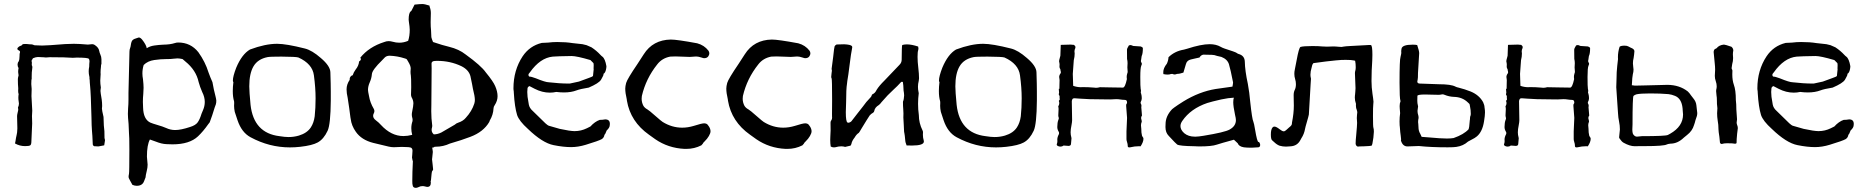

<svg xmlns="http://www.w3.org/2000/svg" viewBox="-20 -723 9228 950"><path d="M467.3 1.5 446.3 0.5Q439 -2.9 439 -9.8Q437 -59.1 435.1 -75.2Q433.1 -99.6 432.6 -141.6Q429.7 -260.3 425.8 -297.4Q424.3 -306.6 424.3 -314.5Q424.3 -325.7 422.4 -337.4Q422.9 -338.9 422.9 -340.8Q422.9 -342.8 421.9 -344.7Q418.9 -357.4 418.9 -370.1Q418.9 -381.3 421.4 -393.1Q421.4 -406.2 422.9 -419.4Q422.9 -428.2 419.4 -432.1Q413.6 -438 359.4 -438Q346.7 -438 340.3 -437Q305.7 -439.9 226.1 -439.9Q213.9 -438.5 206.5 -438.5Q200.2 -438.5 197.3 -439.5Q182.6 -440.9 167.5 -440.9Q157.2 -440.9 142.6 -434.6L141.1 -430.7Q136.2 -426.3 136.2 -420.9Q136.2 -418.9 137 -417.5Q137.7 -416 137.7 -413.6L137.2 -400.9Q140.1 -396 140.1 -390.6Q140.1 -385.7 139.2 -381.3Q136.7 -369.1 136.7 -338.9L137.2 -336.9Q134.8 -329.1 134.8 -307.1Q136.2 -292 136.7 -282.7Q136.7 -266.1 135.7 -247.6Q137.2 -211.9 139.6 -175.3Q138.2 -162.1 138.2 -148.4Q138.2 -140.6 138.7 -133.3L139.2 -111.8L135.3 -23.9Q135.3 -7.8 129.6 -3.9Q124 0 104 0Q77.6 0 54.2 -13.2L56.6 -24.4Q59.1 -42.5 62.3 -55.2Q65.4 -67.9 65.4 -80.1Q65.4 -85.4 65.9 -87.9L64.5 -147.5Q64.5 -154.3 66.4 -161.6Q67.4 -165.5 67.9 -168.5Q68.4 -171.4 69.3 -174.3Q70.3 -177.2 70.3 -180.2Q70.3 -184.1 69.6 -186.3Q68.8 -188.5 68.8 -190.4Q73.7 -200.7 73.7 -210.9Q73.7 -216.3 72.3 -221.7Q70.8 -229.5 70.8 -241.2Q70.8 -249.5 71.5 -251.7Q72.3 -253.9 72.3 -256.8Q69.8 -264.2 69.8 -273.4Q70.3 -278.3 70.3 -286.1Q68.4 -304.2 68.4 -330.1Q68.4 -336.9 70.3 -343.8Q71.8 -347.2 71.8 -351.1Q71.8 -354.5 70.8 -358.4Q69.8 -362.3 69.8 -366.7Q69.8 -376.5 71.8 -386.2Q66.9 -393.6 66.9 -403.8Q66.9 -412.6 72.3 -418.9Q76.7 -428.2 76.7 -445.3Q76.7 -453.1 77.1 -457Q79.1 -461.9 79.1 -465.8Q79.1 -470.7 74.7 -472.7Q73.2 -472.7 72.3 -474.1Q65.9 -476.6 65.9 -481.9Q65.9 -485.4 69.3 -488.3Q75.2 -494.6 81.5 -496.1Q87.9 -497.6 90.8 -502.4Q90.8 -505.4 104 -505.4Q115.2 -505.4 125 -503.9Q140.6 -503.9 144 -501.7Q147.5 -499.5 151.4 -499L188.5 -497.6Q212.4 -497.6 302.2 -504.9Q323.7 -506.3 345.2 -506.3Q370.1 -506.3 415 -502.4Q419.9 -502.4 435.5 -504.4Q444.8 -504.4 452.6 -497.6Q468.3 -486.8 471.2 -470.2Q472.7 -461.9 476.1 -454.6Q481.9 -441.9 481.9 -429.7V-406.2Q480 -403.3 480 -399.7Q480 -396 479.5 -392.1Q477.5 -376.5 477.5 -362.3L478 -356.9Q476.1 -333.5 476.1 -324.2Q476.1 -307.6 479 -290Q479 -285.2 478 -282Q477.1 -278.8 477.1 -273.4Q477.1 -266.6 483.4 -229.5Q485.4 -214.4 485.4 -198.2Q485.4 -191.4 484.4 -185.5Q484.4 -177.7 492.2 -144.5Q493.2 -94.7 496.6 -73.7L497.1 -40Q499.5 -32.2 499.5 -28.3Q499.5 -26.4 495.6 -3.9Z M656.7 196.3Q646.5 196.3 636.2 191.9Q633.8 190.9 633.8 189.9L634.8 190.9Q628.4 179.2 624 171.4Q619.6 163.6 617.9 159.4Q616.2 155.3 616.2 151.9Q616.2 146 618.2 137.2Q620.1 128.4 620.1 18.6Q620.1 -19.5 619.6 -37.6L618.2 -64Q617.7 -86.9 616.2 -109.9Q612.8 -144 612.8 -159.7Q612.8 -172.9 613.8 -186.5Q615.7 -208 615.7 -229.5V-263.7L620.6 -467.3Q620.6 -478 624 -485.8Q626 -490.2 627.4 -501Q629.9 -519 636.5 -524.9Q643.1 -530.8 657.7 -534.7Q662.1 -535.6 667 -537.6Q673.8 -537.6 682.6 -527.8Q703.6 -501.5 706.1 -484.4Q721.2 -494.6 743.2 -497.8Q765.1 -501 787.6 -502Q821.8 -502.4 844.7 -509.8Q853 -512.7 861.8 -512.7Q923.3 -512.7 961.4 -464.8Q995.6 -417 1011.7 -364.7Q1020 -341.3 1031.2 -316.4Q1037.1 -281.2 1046.9 -244.1Q1049.3 -234.9 1050.3 -225.1Q1050.3 -213.9 1047.9 -206.5Q1045.4 -199.2 1042.5 -191.9Q1030.3 -150.9 1017.6 -117.7Q1013.7 -113.3 1010.3 -108.4Q985.4 -72.8 959.5 -48.3Q917.5 -8.8 833.5 -8.8Q826.7 -8.8 803.2 -9.8Q779.8 -10.7 750.5 -22.5L721.7 -32.7Q707 -6.3 707 52.2Q710.4 86.4 710.4 91.8Q710.4 106 706.1 122.8Q701.7 139.6 701.7 142.6Q701.2 149.4 700.2 154.8Q696.3 166 692.9 173.3Q684.6 196.3 656.7 196.3ZM846.7 -79.6Q875 -79.6 920.4 -94.7Q947.8 -103 958.3 -117.9Q968.8 -132.8 977.1 -160.2Q977.1 -162.1 984.4 -177.7Q993.2 -197.8 993.2 -218.8Q993.2 -242.7 980.5 -267.6Q969.2 -293.5 962.9 -316.9Q950.2 -376 897 -418.9L883.3 -430.7Q868.2 -434.1 857.9 -434.1Q848.1 -433.6 839.4 -432.6Q825.2 -430.7 808.6 -430.7H803.2Q775.4 -430.7 743.2 -426Q710.9 -421.4 690.9 -401.4Q684.6 -380.9 684.6 -359.9Q684.6 -345.7 687.5 -331.1Q690.4 -304.2 690.4 -288.6Q690.4 -275.9 689 -258.8Q687 -238.8 687 -218.8Q687 -204.6 688 -190.4Q689.5 -133.3 723.1 -116.7Q735.8 -111.3 757.8 -105Q785.2 -97.2 801.8 -89.8Q823.7 -79.6 846.7 -79.6Z M1407.7 -44.9Q1434.1 -44.9 1459 -52.2Q1499.5 -64.5 1518.1 -92.8Q1532.7 -115.2 1537.1 -147.5Q1541.5 -189.5 1541.5 -236.3Q1541.5 -288.6 1533.2 -350.1Q1525.9 -407.2 1456.5 -438.5Q1446.3 -442.4 1372.1 -442.9Q1314.9 -442.9 1303.7 -440.4Q1255.4 -430.7 1234.4 -395Q1213.4 -359.4 1213.4 -295.9Q1213.4 -270 1219.7 -204.1Q1235.4 -64.5 1362.8 -49.3Q1389.6 -44.9 1407.7 -44.9ZM1414.6 6.3Q1312.5 6.3 1219.7 -43.9Q1175.8 -67.4 1155.3 -127.9Q1147.9 -148.4 1141.6 -169.4Q1138.2 -185.5 1138.2 -199.2L1138.7 -213.9Q1138.7 -219.2 1138.2 -221.7Q1131.8 -242.7 1131.8 -272.5Q1131.8 -293 1134.8 -316.9Q1132.3 -318.8 1132.3 -324.7Q1132.3 -345.2 1148.9 -388.2Q1176.8 -454.6 1216.8 -478Q1292 -506.3 1351.1 -506.3Q1396.5 -506.3 1488.8 -482.9Q1523.9 -474.1 1567.4 -436Q1614.7 -396 1614.7 -364.3L1616.2 -310.5Q1616.2 -287.1 1616.7 -270V-225.6Q1615.7 -107.9 1601.1 -76.2Q1581.5 -34.2 1551.8 -18.1Q1525.4 -3.4 1465.3 3.4Q1439.5 6.3 1414.6 6.3Z M2037.6 206.5Q2022.5 206.5 2021.5 191.9Q2020 189.5 2020 171.9Q2020 129.9 2022.9 74.7Q2021.5 74.2 2018.6 56.2Q2018.6 51.8 2019.8 42.7Q2021 33.7 2021 22.9Q2021 13.2 2015.1 8.5Q2009.3 3.9 1967.8 3.9L1929.2 5.4Q1916 5.4 1903.3 2.4L1826.2 -16.1Q1768.6 -30.8 1740.7 -70.8Q1719.2 -101.1 1715.3 -134.3L1713.9 -142.1Q1708.5 -186.5 1700.2 -239.3Q1694.8 -262.2 1694.8 -280.8Q1694.8 -305.7 1710.4 -328.1L1710 -332Q1710 -334 1711.2 -337.9Q1712.4 -341.8 1716.3 -345.9Q1720.2 -350.1 1725.1 -350.6Q1729.5 -365.2 1739.7 -378.9Q1754.9 -397.5 1756.8 -418.9L1755.9 -418.5Q1765.6 -423.8 1765.6 -430.7Q1765.6 -433.6 1762.7 -437.5Q1805.7 -491.2 1881.3 -515.1Q1891.6 -519.5 1902.8 -519.5Q1912.6 -519.5 1922.4 -516.6Q1939.5 -511.7 1955.6 -511.7Q1978 -511.7 1999.5 -521Q2007.3 -544.4 2007.3 -575.7Q2007.3 -588.4 2002.9 -616.7Q2002 -621.6 2002 -625.5Q2002 -659.7 2012.7 -667Q2015.1 -668.5 2016.6 -671.4L2031.2 -700.2Q2058.6 -703.1 2069.3 -703.1Q2081.1 -703.1 2105 -695.3L2106 -689Q2111.8 -674.8 2111.8 -658.2L2110.8 -613.3Q2110.8 -589.4 2112.8 -572.3L2114.3 -539.1Q2115.7 -531.7 2122.6 -515.1Q2171.4 -498.5 2203.1 -491.2Q2251 -479.5 2283.7 -453.6Q2360.8 -397.9 2383.8 -364.7Q2420.4 -320.3 2430.2 -296.9Q2441.9 -270 2441.9 -247.1Q2441.9 -224.1 2427.7 -202.6Q2421.9 -194.8 2421.9 -186.5Q2420.4 -154.8 2403.3 -126.5L2400.9 -119.6Q2372.1 -70.3 2307.1 -45.9Q2265.1 -29.8 2206.1 -12.7Q2172.9 2.9 2136.7 2.9H2131.3Q2125 7.3 2121.6 7.3L2119.6 6.8Q2118.7 6.8 2118.7 8.3Q2118.7 10.7 2120.6 20.5L2121.6 28.8Q2119.1 57.1 2118.4 59.8Q2117.7 62.5 2117.7 64.9Q2117.7 70.3 2118.7 74.2Q2119.6 78.1 2120.8 92.8Q2122.1 107.4 2122.6 110.6Q2123 113.8 2123 115.7Q2123 117.7 2121.8 119.1Q2120.6 120.6 2118.2 124Q2115.7 127.4 2112.3 169.9Q2110.8 171.9 2110.8 174.8Q2110.8 177.7 2111.8 180.2Q2111.8 201.7 2094.7 201.7Q2090.3 201.7 2083.7 199.7Q2077.1 197.8 2070.3 197.8Q2059.6 197.8 2050.3 203.1Q2043 206.5 2037.6 206.5ZM1976.1 -49.8Q1996.6 -49.8 2019.5 -55.7Q2015.1 -72.3 2015.1 -88.4Q2015.1 -106.4 2021 -123.5L2021.5 -129.9Q2021.5 -135.3 2019.5 -141.8Q2017.6 -148.4 2017.6 -155.8Q2017.6 -163.6 2019.5 -171.4Q2020 -172.4 2020 -174.3Q2024.9 -196.8 2025.4 -211.4Q2025.4 -226.6 2016.6 -241.7Q2013.7 -247.6 2013.7 -254.9L2014.6 -291.5Q2014.6 -339.4 2012.9 -348.9Q2011.2 -358.4 2011.2 -368.2L2012.2 -384.3Q2012.2 -397 2000.5 -416.5Q1997.1 -422.4 1994.1 -427.5Q1991.2 -432.6 1982.4 -434.1Q1946.8 -445.8 1908.2 -447.3Q1893.1 -447.3 1884.3 -439L1871.1 -425.3Q1821.8 -377.4 1820.1 -356.4Q1818.4 -335.4 1809.6 -315.9Q1800.8 -296.4 1800.8 -278.3Q1800.8 -271 1805.7 -248.5Q1811 -215.3 1829.6 -184.1Q1832.5 -178.7 1832.5 -173.3Q1832.5 -168 1829.3 -161.9Q1826.2 -155.8 1826.2 -149.9Q1826.2 -137.7 1840.1 -127.4Q1854 -117.2 1864.7 -105Q1915.5 -49.8 1976.1 -49.8ZM2126.5 -58.1Q2144.5 -58.1 2163.6 -67.4L2230 -106Q2237.8 -113.3 2247.6 -116.2Q2271.5 -124 2284.7 -140.1Q2314.5 -172.4 2326.7 -210Q2329.6 -219.2 2329.6 -228.5Q2329.6 -246.6 2319.8 -284.7Q2317.9 -298.3 2307.6 -346.2Q2299.3 -377.4 2263.2 -395.5Q2208 -421.9 2143.1 -421.9L2131.3 -421.4Q2115.2 -420.4 2115.2 -408.7L2115.7 -384.3Q2114.7 -215.3 2114.3 -201.2Q2113.8 -187 2113.8 -172.9Q2113.8 -137.2 2118.7 -101.1Q2118.7 -95.7 2117.2 -90.8Q2115.7 -85.9 2115.7 -80.1Q2115.7 -67.4 2126.5 -58.1Z M2799.3 -309.6 2844.2 -319.3Q2848.1 -320.3 2893.6 -337.4Q2911.1 -343.3 2914.1 -347.2Q2917.5 -373.5 2917.5 -380.4Q2917.5 -382.3 2917 -383.8L2917.5 -399.4Q2917.5 -409.7 2916 -411.1L2901.4 -425.8Q2833.5 -445.8 2808.1 -445.8Q2736.8 -444.8 2715.3 -442.9Q2652.8 -437 2602.1 -365.2Q2594.7 -357.9 2594.7 -352.5Q2594.7 -348.1 2598.1 -344.2Q2608.9 -344.2 2631.8 -335.4Q2679.2 -315.9 2695.3 -315.9Q2749 -309.6 2793 -309.6ZM2805.7 4.9Q2767.6 4.9 2719.2 -4.9Q2664.1 -15.6 2591.8 -85.4Q2548.8 -124 2538.6 -153.8Q2526.4 -194.3 2522.5 -262.2Q2522 -276.4 2521 -277.3L2520.5 -285.6Q2520.5 -375.5 2565.9 -444.3Q2600.6 -496.1 2660.6 -510.7Q2676.8 -512.2 2691.4 -512.2Q2714.4 -515.1 2736.8 -515.1Q2780.3 -515.1 2812.5 -509.8Q2836.9 -506.8 2861.8 -504.4L2882.3 -499.5L2906.7 -488.8Q2931.2 -472.7 2950.7 -451.7Q2956.1 -445.8 2960.4 -442.9Q2974.1 -432.6 2980.5 -395.5Q2980.5 -387.2 2978 -377Q2974.1 -361.8 2966.3 -357.9V-356.9Q2966.3 -349.6 2959 -337.9L2953.6 -328.1Q2942.9 -311 2893.1 -289.6Q2850.6 -282.7 2833 -275.9Q2806.2 -265.6 2770.5 -265.6Q2752.4 -265.6 2732.4 -268.1Q2716.3 -264.6 2700.7 -264.6Q2662.6 -264.6 2625.5 -283.7L2600.1 -296.9Q2593.3 -294.9 2590.3 -287.6Q2588.9 -278.3 2588.9 -268.1Q2588.9 -256.8 2590.3 -244.1L2596.7 -205.1Q2600.1 -188 2615.7 -174.3L2678.7 -112.8Q2690.9 -102.1 2694.8 -101.1L2749.5 -85.4Q2800.8 -74.2 2823.2 -74.2Q2855 -74.2 2883.8 -88.4Q2892.6 -92.3 2901.4 -97.2Q2923.3 -121.6 2947.8 -129.9L2960.4 -130.4Q2972.7 -132.3 2974.6 -132.3Q2997.6 -132.3 2997.6 -109.9L2997.1 -104.5Q2997.1 -91.3 2981.9 -77.6L2975.1 -61.5Q2971.7 -58.1 2970.7 -55.7Q2968.8 -42 2957.5 -34.7Q2941.9 -25.9 2878.9 -6.8Q2840.8 4.9 2805.7 4.9Z M3376 13.7H3367.2Q3286.1 9.8 3222.2 -34.2Q3206.5 -44.9 3190.9 -56.6Q3099.6 -121.1 3082 -224.6Q3081.5 -227.1 3081.5 -228.8Q3081.5 -230.5 3081.1 -231.9Q3073.7 -263.2 3073.7 -284.7Q3073.7 -295.9 3078.1 -312.5Q3083.5 -332 3134.3 -406.7Q3150.4 -430.2 3165 -454.1Q3210.4 -525.9 3299.3 -527.3Q3329.6 -527.3 3429.7 -508.8Q3464.4 -499.5 3485.4 -472.2Q3489.7 -465.8 3489.7 -459Q3489.7 -452.1 3484.9 -444.8Q3478.5 -435.1 3464.4 -435.1Q3459 -435.1 3453.6 -437.5Q3438 -443.4 3421.9 -443.4Q3415 -443.4 3408.2 -442.4Q3401.4 -441.4 3392.6 -441.4Q3378.4 -441.4 3358.6 -442.6Q3338.9 -443.8 3322.3 -443.8Q3305.2 -443.8 3295.9 -442.9Q3255.4 -435.1 3231.9 -404.3Q3175.8 -334 3155.8 -248Q3154.8 -241.2 3154.8 -234.4Q3154.8 -215.8 3163.6 -199.2Q3170.4 -188.5 3182.6 -182.1Q3190.4 -178.2 3225.1 -147.5Q3252.4 -123.5 3258.8 -119.6Q3304.7 -91.3 3355.5 -91.3Q3383.3 -91.3 3412.6 -100.1Q3452.1 -112.8 3464.4 -112.8Q3469.2 -112.8 3475.1 -110.6Q3481 -108.4 3488.3 -96.4Q3495.6 -84.5 3495.6 -73.2Q3495.6 -64 3487.5 -50Q3479.5 -36.1 3466.8 -23.9Q3457.5 -15.1 3457.5 -12.2Q3453.6 -6.8 3450.2 -3.9Q3415.5 13.7 3376 13.7Z M3876 13.7H3867.2Q3786.1 9.8 3722.2 -34.2Q3706.5 -44.9 3690.9 -56.6Q3599.6 -121.1 3582 -224.6Q3581.5 -227.1 3581.5 -228.8Q3581.5 -230.5 3581.1 -231.9Q3573.7 -263.2 3573.7 -284.7Q3573.7 -295.9 3578.1 -312.5Q3583.5 -332 3634.3 -406.7Q3650.4 -430.2 3665 -454.1Q3710.4 -525.9 3799.3 -527.3Q3829.6 -527.3 3929.7 -508.8Q3964.4 -499.5 3985.4 -472.2Q3989.7 -465.8 3989.7 -459Q3989.7 -452.1 3984.9 -444.8Q3978.5 -435.1 3964.4 -435.1Q3959 -435.1 3953.6 -437.5Q3938 -443.4 3921.9 -443.4Q3915 -443.4 3908.2 -442.4Q3901.4 -441.4 3892.6 -441.4Q3878.4 -441.4 3858.6 -442.6Q3838.9 -443.8 3822.3 -443.8Q3805.2 -443.8 3795.9 -442.9Q3755.4 -435.1 3731.9 -404.3Q3675.8 -334 3655.8 -248Q3654.8 -241.2 3654.8 -234.4Q3654.8 -215.8 3663.6 -199.2Q3670.4 -188.5 3682.6 -182.1Q3690.4 -178.2 3725.1 -147.5Q3752.4 -123.5 3758.8 -119.6Q3804.7 -91.3 3855.5 -91.3Q3883.3 -91.3 3912.6 -100.1Q3952.1 -112.8 3964.4 -112.8Q3969.2 -112.8 3975.1 -110.6Q3981 -108.4 3988.3 -96.4Q3995.6 -84.5 3995.6 -73.2Q3995.6 -64 3987.5 -50Q3979.5 -36.1 3966.8 -23.9Q3957.5 -15.1 3957.5 -12.2Q3953.6 -6.8 3950.2 -3.9Q3915.5 13.7 3876 13.7Z M4106.4 6.3Q4098.1 6.3 4090.3 2Q4087.9 -12.2 4087.9 -30.3L4088.4 -46.9Q4089.8 -62 4089.8 -77.6L4089.4 -116.2Q4089.4 -123 4093.3 -127.9Q4097.2 -132.8 4097.2 -141.1Q4097.2 -142.6 4096.9 -144.3Q4096.7 -146 4096.7 -157.7Q4097.2 -180.7 4097.2 -229.5Q4097.2 -330.1 4094.7 -335.4Q4092.8 -337.9 4092.8 -342.8Q4092.8 -350.1 4094.5 -360.4Q4096.2 -370.6 4096.2 -373.5Q4096.2 -376 4095.5 -377.7Q4094.7 -379.4 4094.7 -381.8L4102.5 -441.4Q4107.4 -488.8 4109.6 -493.9Q4111.8 -499 4119.6 -502.9L4156.7 -503.9Q4189.9 -502.4 4195.3 -494.6Q4196.8 -492.2 4196.8 -488.8Q4196.8 -484.9 4195.3 -479.5Q4191.9 -467.3 4182.6 -393.1Q4179.2 -364.3 4177.7 -355.5Q4174.3 -338.4 4172.4 -321.8Q4171.9 -314.9 4170.9 -308.6Q4166.5 -282.7 4166.5 -217.3Q4165 -186.5 4165 -168Q4165 -121.1 4173.3 -116.7L4179.2 -115.7Q4190.9 -118.7 4195.8 -127Q4210 -146.5 4223.4 -162.6Q4236.8 -178.7 4249.5 -195.8Q4267.6 -221.2 4280.8 -233.9Q4291.5 -243.7 4293.5 -252Q4293.5 -254.9 4297.4 -256.8Q4310.1 -262.2 4317.4 -278.3Q4330.1 -298.8 4355.5 -323.7L4429.7 -401.4Q4440.9 -412.1 4441.4 -426.3Q4441.9 -495.1 4443.8 -499L4444.8 -500.5Q4454.6 -503.4 4467.3 -503.4Q4490.7 -503.4 4522.9 -492.7Q4524.4 -486.8 4524.4 -483.4Q4524.4 -479 4523.4 -475.6Q4520 -467.3 4520 -441.4Q4520 -417.5 4523.7 -387.5Q4527.3 -357.4 4527.3 -335.4Q4527.3 -329.1 4525.9 -323.2Q4522 -308.1 4522 -293.5Q4522 -280.3 4524.9 -267.1Q4525.9 -265.6 4525.9 -262.2Q4522.5 -235.4 4522.5 -209.5Q4522.5 -181.2 4526.4 -153.3Q4526.4 -114.3 4544.9 -77.1Q4546.9 -73.2 4546.9 -68.4Q4546.4 -65.9 4546.4 -56.2Q4546.4 -41.5 4550.8 -26.9L4551.3 -22.9Q4551.3 -2.9 4492.7 -2.9L4465.8 -3.4Q4462.9 -12.7 4460.9 -17.6Q4460 -18.6 4459.5 -24.4Q4456.5 -58.1 4454.8 -64.2Q4453.1 -70.3 4453.1 -76.7Q4452.6 -91.8 4451.7 -106Q4450.2 -123.5 4449.7 -141.6L4450.2 -161.6Q4450.2 -172.4 4449.2 -182.6Q4447.8 -196.8 4447.8 -218.3Q4447.8 -221.7 4449.7 -224.9Q4451.7 -228 4453.6 -251Q4453.6 -257.3 4452.6 -263.7Q4450.2 -274.9 4450.2 -286.6Q4450.2 -298.3 4447.3 -317.4Q4444.3 -318.4 4442.4 -318.4Q4439.5 -318.4 4437 -315.4Q4419.9 -296.4 4401.9 -280.3Q4372.1 -253.4 4342.3 -218.3Q4334 -207 4328.1 -203.1Q4308.6 -191.4 4305.7 -173.8Q4304.7 -168.5 4300.3 -165.5Q4289.6 -159.7 4283.2 -151.9Q4278.3 -145.5 4268.1 -128.4Q4255.4 -108.9 4243.4 -88.1Q4231.4 -67.4 4229.5 -65.9Q4217.3 -58.1 4209 -43Q4195.3 -25.9 4192.9 -11.7Q4192.4 -8.8 4188.5 -2.4Q4185.5 -1.5 4168 2.4Q4163.6 3.9 4161.6 3.9Q4152.8 1 4142.6 1Q4128.9 1 4114.3 5.4Q4110.4 6.3 4106.4 6.3Z M4901.4 -44.9Q4927.7 -44.9 4952.6 -52.2Q4993.2 -64.5 5011.7 -92.8Q5026.4 -115.2 5030.8 -147.5Q5035.2 -189.5 5035.2 -236.3Q5035.2 -288.6 5026.9 -350.1Q5019.5 -407.2 4950.2 -438.5Q4939.9 -442.4 4865.7 -442.9Q4808.6 -442.9 4797.4 -440.4Q4749 -430.7 4728 -395Q4707 -359.4 4707 -295.9Q4707 -270 4713.4 -204.1Q4729 -64.5 4856.4 -49.3Q4883.3 -44.9 4901.4 -44.9ZM4908.2 6.3Q4806.2 6.3 4713.4 -43.9Q4669.4 -67.4 4648.9 -127.9Q4641.6 -148.4 4635.3 -169.4Q4631.8 -185.5 4631.8 -199.2L4632.3 -213.9Q4632.3 -219.2 4631.8 -221.7Q4625.5 -242.7 4625.5 -272.5Q4625.5 -293 4628.4 -316.9Q4626 -318.8 4626 -324.7Q4626 -345.2 4642.6 -388.2Q4670.4 -454.6 4710.4 -478Q4785.6 -506.3 4844.7 -506.3Q4890.1 -506.3 4982.4 -482.9Q5017.6 -474.1 5061 -436Q5108.4 -396 5108.4 -364.3L5109.9 -310.5Q5109.9 -287.1 5110.4 -270V-225.6Q5109.4 -107.9 5094.7 -76.2Q5075.2 -34.2 5045.4 -18.1Q5019 -3.4 4959 3.4Q4933.1 6.3 4908.2 6.3Z M5568.4 6.3Q5560.5 6.3 5560.1 1Q5560.1 -10.7 5556.2 -21.5Q5553.7 -28.3 5553.7 -34.7V-73.2Q5553.7 -89.8 5556.6 -139.6Q5554.2 -178.7 5552.2 -198.2V-205.1Q5552.7 -207.5 5554.7 -210Q5556.6 -212.4 5556.6 -214.4L5556.2 -219.2Q5555.7 -228.5 5544.9 -228.8Q5534.2 -229 5523.9 -230.7Q5513.7 -232.4 5502.4 -232.4Q5495.1 -232.4 5488.3 -231.7Q5481.4 -231 5472.7 -231Q5463.4 -231.4 5437.5 -231.4Q5364.3 -231.4 5323.7 -234.9Q5300.8 -236.8 5296.9 -236.8Q5292 -236.8 5288.1 -234.9Q5283.2 -229 5283.2 -222.2L5284.7 -128.4Q5284.7 -119.6 5281.7 -104Q5277.3 -83 5277.3 -68.4Q5277.3 -55.7 5280.8 -43.5Q5281.7 -41.5 5281.7 -39.1Q5279.3 -16.1 5279.3 -12Q5279.3 -7.8 5277.3 -5.4Q5276.4 -2.4 5268.6 -1L5242.7 -2.9Q5235.8 2.4 5227.1 2.4Q5220.2 2.4 5213.4 -1Q5208.5 -3.9 5208.5 -8.3Q5211.9 -16.6 5211.9 -24.9L5211.4 -31.7Q5211.4 -44.4 5218.8 -58.1Q5220.2 -60.5 5220.2 -64.9Q5220.2 -68.8 5217.8 -72.3Q5211.4 -83 5211.4 -94.7Q5211.4 -116.2 5216.8 -130.4Q5218.8 -133.8 5218.8 -137.2Q5218.8 -141.6 5217.5 -144.3Q5216.3 -147 5216.3 -152.3Q5216.3 -159.7 5217.8 -184.1Q5217.8 -190.4 5216.8 -193.4Q5215.8 -194.3 5215.8 -195.3Q5215.8 -196.8 5216.8 -197.8Q5221.2 -205.1 5221.2 -212.9Q5221.2 -217.3 5219.2 -222.2Q5219.2 -225.6 5220.2 -226.1Q5223.1 -228.5 5223.6 -231Q5223.6 -233.9 5223.1 -235.8Q5222.7 -237.8 5222.7 -240.7L5223.1 -244.1Q5223.1 -249.5 5219.2 -253.9L5218.8 -256.8Q5218.8 -258.3 5219.2 -260Q5219.7 -261.7 5220.2 -264.2L5218.8 -283.2L5221.7 -283.7Q5221.7 -300.8 5222.2 -309.3Q5222.7 -317.9 5222.7 -326.7Q5222.7 -330.6 5221.7 -334.5Q5220.7 -338.4 5220.7 -341.8Q5220.7 -351.1 5227.5 -359.9Q5229 -361.8 5229 -364.7Q5229 -368.2 5228.5 -370.1Q5226.6 -375.5 5226.6 -380.4Q5222.2 -386.2 5222.2 -392.1L5222.7 -405.8Q5222.7 -410.2 5221.4 -413.8Q5220.2 -417.5 5220.2 -419.9Q5220.2 -423.3 5221.2 -426.8Q5224.6 -437 5226.6 -447.3Q5228 -480.5 5228.5 -501L5277.8 -502.4Q5282.2 -502 5286.4 -501.5Q5290.5 -501 5293.9 -501Q5301.3 -495.6 5301.3 -489.3Q5301.3 -486.8 5300.3 -484.4Q5296.4 -476.6 5296.4 -468.3Q5296.4 -463.4 5297.4 -458.5Q5297.4 -441.9 5293 -425.3Q5290 -389.6 5288.1 -357.4Q5288.1 -347.7 5290 -298.3Q5309.1 -291.5 5328.6 -291.5L5335.4 -292Q5366.2 -292 5392.1 -289.6Q5397.5 -288.6 5402.8 -288.6Q5412.1 -288.6 5422.4 -291.5Q5430.7 -291.5 5474.9 -290.5Q5519 -289.6 5536.1 -289.6Q5546.9 -289.6 5555.7 -331.5Q5554.7 -336.9 5554.7 -341.8Q5554.7 -350.6 5557.6 -359.4Q5559.6 -363.8 5559.6 -368.2L5558.1 -389.2L5559.1 -410.6Q5559.1 -420.9 5556.6 -431.6Q5556.2 -435.1 5556.2 -477.5Q5556.2 -482.9 5562.5 -492.7Q5564.5 -495.6 5565.4 -498Q5569.3 -500 5575.7 -500Q5579.1 -499.5 5587.4 -495.6Q5620.1 -494.1 5623.5 -493.2Q5634.8 -489.3 5634.8 -484.4Q5634.8 -457.5 5628.9 -445.8Q5628.9 -443.4 5627.9 -439.5Q5627 -435.5 5626.5 -429.2Q5626.5 -427.2 5625.7 -425Q5625 -422.9 5625 -421.4Q5625 -418 5627.4 -413.8Q5629.9 -409.7 5629.9 -406.2Q5629.9 -404.3 5627 -397.9Q5622.1 -387.7 5622.1 -342.3Q5622.1 -293 5624 -282.7Q5625.5 -278.3 5625.5 -273.4Q5625.5 -269.5 5624.5 -265.1Q5624.5 -262.2 5626 -260.7Q5629.4 -249 5629.4 -236.8Q5629.4 -227.5 5624 -217.8Q5623.5 -216.3 5623.5 -213.9Q5623.5 -212.4 5624 -211.9Q5627.9 -205.6 5627.9 -199.2Q5627.9 -195.8 5627 -192.4Q5627 -188.5 5630.4 -151.4Q5626 -145.5 5626 -138.7Q5626 -136.2 5629.4 -123.5Q5629.4 -121.1 5628.9 -119.6Q5625.5 -111.3 5625.5 -103Q5625.5 -98.6 5626.2 -94.5Q5627 -90.3 5627 -85.9Q5627.4 -63 5629.4 -58.1Q5629.9 -49.8 5633.8 -45.7Q5637.7 -41.5 5637.7 -36.6Q5637.7 -20.5 5623.5 1L5615.7 0.5Q5594.7 0.5 5571.8 5.9Z M5896.5 -46.9Q5908.7 -46.9 5935.5 -51.3Q6040 -68.4 6064 -82Q6095.2 -99.1 6095.2 -128.9Q6095.2 -137.2 6090.8 -155.3Q6082 -196.8 6082 -216.8Q6082 -230.5 6085 -239.7Q6059.6 -238.8 6022.5 -231Q5975.1 -220.2 5953.6 -213.4Q5871.6 -185.5 5830.1 -125Q5820.8 -111.8 5820.8 -99.1Q5820.8 -80.6 5839.4 -64Q5859.9 -46.9 5891.6 -46.9ZM6172.4 7.8Q6147.9 7.8 6134.8 5.9Q6109.9 2 6104 -14.2L6085.4 -31.7Q6019.5 -13.7 6000.5 -7.3Q5976.1 1.5 5913.1 1.5Q5898.4 1.5 5888.2 0.5Q5816.9 -0.5 5804.7 -7.8Q5799.3 -11.2 5762.7 -50.8Q5746.6 -66.9 5746.6 -94.7L5747.1 -108.9Q5747.1 -148.4 5779.3 -182.6Q5785.2 -188 5808.1 -203.6Q5828.6 -216.3 5835.4 -221.2Q5914.1 -269.5 5995.1 -282.7L6078.1 -294.4Q6081.1 -310.1 6081.1 -315.4Q6068.4 -380.4 6060.8 -405Q6053.2 -429.7 6023.4 -441.4L6002 -446.3Q5988.3 -451.7 5975.6 -451.7L5933.1 -452.6Q5920.9 -449.2 5916 -439.5Q5915.5 -438 5907.5 -436.8Q5899.4 -435.5 5890.1 -432.9Q5880.9 -430.2 5872.1 -428.7Q5852.5 -424.3 5847.7 -405.3L5835.4 -363.8Q5817.4 -357.4 5803.7 -357.4Q5797.4 -354.5 5792 -354.5Q5787.6 -354.5 5783.7 -356.4Q5782.7 -357.4 5779.8 -357.4Q5777.8 -357.4 5775.4 -356.9Q5772.9 -356.4 5770.3 -356Q5767.6 -355.5 5766.1 -354.7Q5764.6 -354 5757.3 -354Q5747.6 -354 5736.3 -356.4L5735.8 -366.2Q5735.8 -385.7 5753.4 -407.7Q5760.7 -422.9 5761.7 -439.9Q5792 -469.7 5837.9 -477.5Q5844.2 -478.5 5854 -481.9Q5923.3 -504.4 5965.3 -504.4Q5997.1 -504.4 6020 -491.2Q6026.4 -487.3 6038.6 -482.9Q6092.3 -465.8 6097.9 -461.7Q6103.5 -457.5 6107.9 -456.1Q6138.2 -448.2 6139.2 -418Q6140.1 -372.6 6154.3 -307.6Q6162.1 -265.1 6166 -219.2Q6175.3 -132.8 6181.6 -120.6Q6184.6 -114.3 6190.4 -79.6Q6200.2 -21 6206.5 -20.8Q6212.9 -20.5 6215.3 -6.8Q6215.3 4.9 6206.1 5.9Q6187 7.3 6172.4 7.8Z M6698.2 2.4Q6688.5 -1 6687.5 -12.2Q6687.5 -27.8 6690.4 -54.7Q6694.8 -103 6694.8 -114.7Q6694.8 -122.6 6694.1 -127.9Q6693.4 -133.3 6693.4 -138.7Q6693.4 -146.5 6694.3 -153.8Q6695.3 -161.1 6695.8 -168.5Q6695.3 -173.3 6693.4 -178.7Q6689 -187.5 6689 -200.2V-206.1L6689.5 -208L6689 -210Q6683.6 -225.6 6683.6 -240.2Q6683.6 -245.6 6684.1 -250.5L6684.6 -253.4Q6685.1 -261.2 6686 -269.5Q6687 -277.8 6687 -286.6L6684.1 -360.8Q6684.1 -367.2 6686 -373.3Q6688 -379.4 6688 -390.1Q6688 -408.2 6685.1 -422.4L6679.2 -423.8Q6667.5 -426.8 6638.2 -426.8Q6614.3 -426.8 6597.7 -424.8L6590.8 -424.3Q6547.9 -420.4 6478.5 -410.6Q6478 -409.2 6476.1 -407Q6474.1 -404.8 6472.7 -400.4L6469.7 -388.2Q6463.9 -369.1 6463.9 -353.5Q6463.9 -345.2 6465.8 -337.9Q6466.8 -335.4 6466.8 -332.5Q6466.8 -330.6 6466.3 -328.9Q6465.8 -327.1 6464.8 -306.2Q6462.9 -267.6 6460.4 -229.5Q6458 -198.7 6456.1 -156.2Q6456.1 -153.8 6452.9 -142.8Q6449.7 -131.8 6446.3 -119.4Q6442.9 -106.9 6440.2 -97.9Q6437.5 -88.9 6437.5 -86.4Q6433.1 -60.1 6418.9 -38.6L6414.1 -29.8Q6398.9 -1 6365.7 1Q6354 2.4 6342.8 2.4Q6327.1 2.4 6311.5 -2Q6298.8 -6.3 6284.2 -20Q6279.8 -23.9 6273.9 -29.3Q6268.1 -34.7 6268.1 -57.6Q6268.1 -82.5 6276.4 -92.3Q6279.8 -96.7 6285.6 -96.7Q6294.9 -96.7 6311.5 -83.5Q6324.7 -73.2 6331.5 -73.2Q6337.9 -73.2 6344.7 -80.1Q6353 -88.4 6359.4 -93.3Q6365.7 -98.1 6369.1 -102.5Q6372.6 -106.9 6372.6 -114.3V-116.2Q6381.8 -162.1 6381.8 -200.7L6381.3 -225.6Q6380.9 -234.9 6380.9 -252.4Q6380.9 -267.6 6386.5 -278.6Q6392.1 -289.6 6392.1 -306.6Q6392.1 -319.3 6388.2 -331.8Q6384.3 -344.2 6384.3 -357.4L6384.8 -368.2Q6385.7 -371.1 6387.2 -381.8L6395.5 -424.3Q6406.7 -486.3 6414.6 -490.7Q6429.2 -495.1 6473.1 -495.1Q6504.9 -495.1 6522 -493.2Q6533.7 -492.2 6545.4 -492.2L6562.5 -492.7Q6568.8 -493.2 6575.7 -493.2Q6588.9 -493.2 6602.5 -491.7Q6612.3 -490.7 6617.7 -490.7Q6621.1 -490.7 6629.9 -492.7Q6636.2 -494.1 6666.3 -495.6Q6696.3 -497.1 6747.6 -500L6755.4 -500.5L6763.2 -500Q6770.5 -497.6 6770.5 -451.7Q6770.5 -428.7 6767.6 -383.3L6767.1 -375Q6767.1 -362.3 6766.6 -349.4Q6766.1 -336.4 6766.1 -322.3Q6766.1 -291 6771 -258.3Q6774.4 -237.8 6775.9 -219.7Q6775.9 -211.9 6774.9 -206.5Q6773.4 -196.3 6773.4 -147.9Q6773.4 -96.2 6775.6 -90.6Q6777.8 -85 6777.8 -71.3Q6777.3 -57.6 6775.4 -42Q6770.5 -3.4 6766.1 -2Q6761.7 -0.5 6727.5 1Q6704.1 1 6698.2 2.4Z M7143.1 5.9Q7059.6 5.9 7000.5 -0.5Q6952.6 1.5 6943.8 1.5Q6920.9 1.5 6912.1 -26.4H6911.6Q6912.6 -28.8 6912.6 -33.2Q6912.6 -39.6 6910.6 -51.8Q6908.2 -65.9 6906.2 -95.7Q6905.8 -97.2 6905.8 -98.9Q6905.8 -100.6 6905.3 -103.5L6904.8 -122.1Q6904.8 -142.6 6907.7 -163.1Q6907.2 -175.3 6905.8 -187L6905.3 -198.2Q6905.3 -211.4 6909.7 -222.2Q6909.7 -223.6 6909.2 -224.6Q6904.8 -236.3 6904.8 -313.5Q6904.8 -428.7 6909.7 -441.4Q6911.1 -445.3 6911.6 -450.2Q6912.1 -453.1 6912.8 -455.8Q6913.6 -458.5 6913.6 -461.9L6913.1 -466.3Q6913.1 -475.1 6914.6 -481.9Q6918 -502 6969.7 -502Q6984.4 -502 6992.2 -500Q7002 -471.2 7002 -460L6996.1 -362.3Q6996.1 -335 6994.6 -329.8Q6993.2 -324.7 6992.7 -319.8Q6992.7 -310.5 7003.4 -309.6Q7085 -306.2 7099.6 -306.2Q7159.7 -306.2 7181.6 -294.4Q7188.5 -291 7196.3 -289.6Q7228 -281.7 7257.3 -270Q7299.3 -252.4 7318.4 -217.3Q7325.2 -202.1 7325.2 -192.4Q7325.2 -189 7326.2 -185.5Q7327.6 -177.2 7327.6 -166.5Q7327.6 -150.9 7322.8 -122.1Q7314.9 -71.3 7287.6 -48.3Q7278.8 -40.5 7259.8 -31.2Q7252.9 -27.8 7243.7 -22.5Q7220.2 -1 7185.5 3.9Q7173.8 5.9 7143.1 5.9ZM7139.2 -37.6Q7158.7 -37.6 7172.4 -40Q7222.7 -57.6 7246.6 -83.5Q7250 -93.8 7251 -112.8Q7251.5 -124 7252.4 -127.4Q7253.4 -130.9 7253.4 -133.8V-139.6Q7253.4 -143.6 7254.9 -148.4Q7257.3 -150.9 7257.3 -159.7Q7257.3 -179.7 7253.9 -193.8Q7252.9 -195.8 7252.9 -199.7Q7252 -208 7249.8 -209.7Q7247.6 -211.4 7242.7 -216.3Q7215.8 -242.7 7173.8 -243.7Q7149.9 -244.6 7127.4 -253.9Q7122.1 -256.3 7117.2 -256.3Q7113.3 -256.3 7109.6 -255.1Q7106 -253.9 7097.7 -253.9Q7082.5 -253.9 7065.4 -254.6Q7048.3 -255.4 7031.7 -255.4Q6993.2 -255.4 6993.2 -248.5Q6993.2 -233.9 6992.7 -224.6Q6992.7 -212.4 6995.6 -201.2L6996.6 -196.8L6993.7 -174.3Q6993.7 -163.1 6997.6 -151.9Q6999 -146.5 6999 -139.2Q6996.6 -129.4 6996.6 -118.7L6997.6 -109.4Q6998.5 -101.1 6998.5 -93.8Q6998.5 -75.2 7007.3 -61Q7010.7 -54.7 7014.2 -45.9L7051.8 -43Q7109.4 -37.6 7139.2 -37.6Z M7781.2 6.3Q7773.4 6.3 7772.9 1Q7772.9 -10.7 7769 -21.5Q7766.6 -28.3 7766.6 -34.7V-73.2Q7766.6 -89.8 7769.5 -139.6Q7767.1 -178.7 7765.1 -198.2V-205.1Q7765.6 -207.5 7767.6 -210Q7769.5 -212.4 7769.5 -214.4L7769 -219.2Q7768.6 -228.5 7757.8 -228.8Q7747.1 -229 7736.8 -230.7Q7726.6 -232.4 7715.3 -232.4Q7708 -232.4 7701.2 -231.7Q7694.3 -231 7685.5 -231Q7676.3 -231.4 7650.4 -231.4Q7577.1 -231.4 7536.6 -234.9Q7513.7 -236.8 7509.8 -236.8Q7504.9 -236.8 7501 -234.9Q7496.1 -229 7496.1 -222.2L7497.6 -128.4Q7497.6 -119.6 7494.6 -104Q7490.2 -83 7490.2 -68.4Q7490.2 -55.7 7493.7 -43.5Q7494.6 -41.5 7494.6 -39.1Q7492.2 -16.1 7492.2 -12Q7492.2 -7.8 7490.2 -5.4Q7489.3 -2.4 7481.4 -1L7455.6 -2.9Q7448.7 2.4 7439.9 2.4Q7433.1 2.4 7426.3 -1Q7421.4 -3.9 7421.4 -8.3Q7424.8 -16.6 7424.8 -24.9L7424.3 -31.7Q7424.3 -44.4 7431.6 -58.1Q7433.1 -60.5 7433.1 -64.9Q7433.1 -68.8 7430.7 -72.3Q7424.3 -83 7424.3 -94.7Q7424.3 -116.2 7429.7 -130.4Q7431.6 -133.8 7431.6 -137.2Q7431.6 -141.6 7430.4 -144.3Q7429.2 -147 7429.2 -152.3Q7429.2 -159.7 7430.7 -184.1Q7430.7 -190.4 7429.7 -193.4Q7428.7 -194.3 7428.7 -195.3Q7428.7 -196.8 7429.7 -197.8Q7434.1 -205.1 7434.1 -212.9Q7434.1 -217.3 7432.1 -222.2Q7432.1 -225.6 7433.1 -226.1Q7436 -228.5 7436.5 -231Q7436.5 -233.9 7436 -235.8Q7435.5 -237.8 7435.5 -240.7L7436 -244.1Q7436 -249.5 7432.1 -253.9L7431.6 -256.8Q7431.6 -258.3 7432.1 -260Q7432.6 -261.7 7433.1 -264.2L7431.6 -283.2L7434.6 -283.7Q7434.6 -300.8 7435.1 -309.3Q7435.5 -317.9 7435.5 -326.7Q7435.5 -330.6 7434.6 -334.5Q7433.6 -338.4 7433.6 -341.8Q7433.6 -351.1 7440.4 -359.9Q7441.9 -361.8 7441.9 -364.7Q7441.9 -368.2 7441.4 -370.1Q7439.5 -375.5 7439.5 -380.4Q7435.1 -386.2 7435.1 -392.1L7435.5 -405.8Q7435.5 -410.2 7434.3 -413.8Q7433.1 -417.5 7433.1 -419.9Q7433.1 -423.3 7434.1 -426.8Q7437.5 -437 7439.5 -447.3Q7440.9 -480.5 7441.4 -501L7490.7 -502.4Q7495.1 -502 7499.3 -501.5Q7503.4 -501 7506.8 -501Q7514.2 -495.6 7514.2 -489.3Q7514.2 -486.8 7513.2 -484.4Q7509.3 -476.6 7509.3 -468.3Q7509.3 -463.4 7510.3 -458.5Q7510.3 -441.9 7505.9 -425.3Q7502.9 -389.6 7501 -357.4Q7501 -347.7 7502.9 -298.3Q7522 -291.5 7541.5 -291.5L7548.3 -292Q7579.1 -292 7605 -289.6Q7610.4 -288.6 7615.7 -288.6Q7625 -288.6 7635.3 -291.5Q7643.6 -291.5 7687.7 -290.5Q7731.9 -289.6 7749 -289.6Q7759.8 -289.6 7768.6 -331.5Q7767.6 -336.9 7767.6 -341.8Q7767.6 -350.6 7770.5 -359.4Q7772.5 -363.8 7772.5 -368.2L7771 -389.2L7772 -410.6Q7772 -420.9 7769.5 -431.6Q7769 -435.1 7769 -477.5Q7769 -482.9 7775.4 -492.7Q7777.3 -495.6 7778.3 -498Q7782.2 -500 7788.6 -500Q7792 -499.5 7800.3 -495.6Q7833 -494.1 7836.4 -493.2Q7847.7 -489.3 7847.7 -484.4Q7847.7 -457.5 7841.8 -445.8Q7841.8 -443.4 7840.8 -439.5Q7839.8 -435.5 7839.4 -429.2Q7839.4 -427.2 7838.6 -425Q7837.9 -422.9 7837.9 -421.4Q7837.9 -418 7840.3 -413.8Q7842.8 -409.7 7842.8 -406.2Q7842.8 -404.3 7839.8 -397.9Q7835 -387.7 7835 -342.3Q7835 -293 7836.9 -282.7Q7838.4 -278.3 7838.4 -273.4Q7838.4 -269.5 7837.4 -265.1Q7837.4 -262.2 7838.9 -260.7Q7842.3 -249 7842.3 -236.8Q7842.3 -227.5 7836.9 -217.8Q7836.4 -216.3 7836.4 -213.9Q7836.4 -212.4 7836.9 -211.9Q7840.8 -205.6 7840.8 -199.2Q7840.8 -195.8 7839.8 -192.4Q7839.8 -188.5 7843.3 -151.4Q7838.9 -145.5 7838.9 -138.7Q7838.9 -136.2 7842.3 -123.5Q7842.3 -121.1 7841.8 -119.6Q7838.4 -111.3 7838.4 -103Q7838.4 -98.6 7839.1 -94.5Q7839.8 -90.3 7839.8 -85.9Q7840.3 -63 7842.3 -58.1Q7842.8 -49.8 7846.7 -45.7Q7850.6 -41.5 7850.6 -36.6Q7850.6 -20.5 7836.4 1L7828.6 0.5Q7807.6 0.5 7784.7 5.9Z M8068.4 0.5Q8044.4 0.5 8013.7 -16.6Q8003.9 -22 7994.6 -36.1Q7991.2 -40.5 7991.2 -43.5Q7995.1 -76.2 7995.1 -82.5Q7995.1 -102.1 7991 -121.6Q7986.8 -141.1 7985.8 -162.6L7981.9 -219.7Q7977.1 -284.7 7977.1 -291.5Q7977.1 -301.3 7977.8 -312.3Q7978.5 -323.2 7978.5 -335Q7978.5 -365.7 7981.9 -396.5L7985.8 -430.7L7985.4 -440.4Q7985.4 -466.3 7993.7 -491.7Q8000 -497.1 8018.1 -497.1Q8030.3 -497.1 8036.6 -493.4Q8043 -489.7 8048.3 -487.3Q8066.9 -480.5 8066.9 -469.7Q8065.9 -453.1 8063 -436Q8059.6 -423.3 8059.6 -409.2Q8059.6 -400.9 8061 -393.3Q8062.5 -385.7 8062.5 -378.9Q8062.5 -367.2 8059.1 -355.5Q8055.7 -336.4 8055.2 -316.4Q8055.2 -308.6 8054.2 -301.3Q8064.5 -299.3 8069.8 -299.3Q8082 -299.3 8116.2 -300.3Q8150.4 -301.3 8184.3 -302Q8218.3 -302.7 8230.5 -303.2Q8290 -302.7 8331.1 -270.5Q8339.8 -262.2 8346.7 -251.5Q8352.1 -243.7 8358.4 -236.3Q8371.6 -220.7 8373.5 -202.6Q8374 -201.2 8377.9 -163.6Q8377.9 -156.2 8376 -148.9L8369.1 -128.4Q8366.2 -115.7 8361.8 -104Q8353.5 -75.2 8327.6 -55.2L8311.5 -42Q8280.8 -12.2 8245.1 -12.2Q8231.4 -10.7 8227.5 -8.3Q8211.9 0 8119.6 0H8095.7Q8076.7 0 8068.4 0.5ZM8079.6 -46.9Q8085.9 -46.9 8092.3 -48.1Q8098.6 -49.3 8104 -49.3Q8220.2 -49.3 8232.4 -55.2L8244.1 -61.5Q8307.6 -97.7 8307.6 -156.7Q8307.6 -165 8306.2 -173.3Q8305.7 -176.8 8305.7 -180.2Q8305.7 -183.6 8305.2 -187.5Q8300.3 -235.4 8268.1 -248.5Q8251.5 -255.4 8235.4 -257.3Q8196.3 -260.7 8145 -260.7Q8096.7 -260.7 8077.1 -256.3Q8067.4 -253.4 8062.5 -248.5Q8057.6 -243.7 8057.6 -106.9Q8057.6 -89.8 8056.6 -82.5Q8056.6 -73.7 8058.3 -65.2Q8060.1 -56.6 8068.8 -50.3Q8073.2 -46.9 8079.6 -46.9ZM8499.5 -10.7H8498L8495.6 -11.2Q8490.2 -14.2 8490.2 -17.6Q8490.2 -21 8487.3 -46.4Q8482.9 -73.7 8482.9 -82.5Q8482.9 -106 8479 -126.5Q8476.1 -144.5 8476.1 -162.6Q8476.1 -173.8 8477.5 -187.5Q8477.5 -194.3 8476.3 -199.7Q8475.1 -205.1 8475.1 -223.4Q8475.1 -241.7 8473.1 -251.5Q8471.2 -266.1 8471.2 -272L8471.7 -278.8Q8474.1 -287.1 8474.1 -295.4Q8474.1 -308.6 8469.5 -321.3Q8464.8 -334 8464.8 -347.7L8466.3 -377.9Q8466.3 -393.6 8464.4 -409.2Q8459 -458 8459 -465.3Q8459 -470.2 8461.2 -475.3Q8463.4 -480.5 8473.6 -484.4Q8485.4 -500 8509.8 -502.4Q8516.1 -502.4 8546.9 -491.7Q8556.2 -483.9 8556.2 -473.1Q8554.2 -463.9 8554.2 -454.1L8555.2 -436Q8555.2 -420.4 8550.8 -405.8Q8547.9 -391.1 8547.9 -386.2Q8547.9 -382.8 8549.8 -379.6Q8551.8 -376.5 8551.8 -373.5L8551.3 -355Q8551.3 -325.2 8559.1 -303.2Q8568.8 -276.9 8568.8 -228Q8571.3 -208.5 8571.3 -181.6Q8571.3 -175.8 8574.7 -132.3Q8574.7 -127.9 8573.7 -124.3Q8572.8 -120.6 8572.8 -116.2Q8572.8 -110.4 8575.7 -103.3Q8578.6 -96.2 8578.6 -88.9Q8578.1 -87.4 8575.2 -61.5Q8572.3 -33.2 8572.3 -14.6Q8569.8 -13.7 8568.4 -12.7Q8566.9 -11.7 8565.9 -11.7Q8556.2 -14.2 8525.4 -14.2Q8510.3 -14.2 8499.5 -10.7Z M8954.1 -309.6 8999 -319.3Q9002.9 -320.3 9048.3 -337.4Q9065.9 -343.3 9068.8 -347.2Q9072.3 -373.5 9072.3 -380.4Q9072.3 -382.3 9071.8 -383.8L9072.3 -399.4Q9072.3 -409.7 9070.8 -411.1L9056.2 -425.8Q8988.3 -445.8 8962.9 -445.8Q8891.6 -444.8 8870.1 -442.9Q8807.6 -437 8756.8 -365.2Q8749.5 -357.9 8749.5 -352.5Q8749.5 -348.1 8752.9 -344.2Q8763.7 -344.2 8786.6 -335.4Q8834 -315.9 8850.1 -315.9Q8903.8 -309.6 8947.8 -309.6ZM8960.4 4.9Q8922.4 4.9 8874 -4.9Q8818.8 -15.6 8746.6 -85.4Q8703.6 -124 8693.4 -153.8Q8681.2 -194.3 8677.2 -262.2Q8676.8 -276.4 8675.8 -277.3L8675.3 -285.6Q8675.3 -375.5 8720.7 -444.3Q8755.4 -496.1 8815.4 -510.7Q8831.5 -512.2 8846.2 -512.2Q8869.1 -515.1 8891.6 -515.1Q8935.1 -515.1 8967.3 -509.8Q8991.7 -506.8 9016.6 -504.4L9037.1 -499.5L9061.5 -488.8Q9085.9 -472.7 9105.5 -451.7Q9110.8 -445.8 9115.2 -442.9Q9128.9 -432.6 9135.3 -395.5Q9135.3 -387.2 9132.8 -377Q9128.9 -361.8 9121.1 -357.9V-356.9Q9121.1 -349.6 9113.8 -337.9L9108.4 -328.1Q9097.7 -311 9047.9 -289.6Q9005.4 -282.7 8987.8 -275.9Q8960.9 -265.6 8925.3 -265.6Q8907.2 -265.6 8887.2 -268.1Q8871.1 -264.6 8855.5 -264.6Q8817.4 -264.6 8780.3 -283.7L8754.9 -296.9Q8748 -294.9 8745.1 -287.6Q8743.7 -278.3 8743.7 -268.1Q8743.7 -256.8 8745.1 -244.1L8751.5 -205.1Q8754.9 -188 8770.5 -174.3L8833.5 -112.8Q8845.7 -102.1 8849.6 -101.1L8904.3 -85.4Q8955.6 -74.2 8978 -74.2Q9009.8 -74.2 9038.6 -88.4Q9047.4 -92.3 9056.2 -97.2Q9078.1 -121.6 9102.5 -129.9L9115.2 -130.4Q9127.4 -132.3 9129.4 -132.3Q9152.3 -132.3 9152.3 -109.9L9151.9 -104.5Q9151.9 -91.3 9136.7 -77.6L9129.9 -61.5Q9126.5 -58.1 9125.5 -55.7Q9123.5 -42 9112.3 -34.7Q9096.7 -25.9 9033.7 -6.8Q8995.6 4.9 8960.4 4.9Z"/></svg>

Font: Kurland
Style: Regular
Weight: 400
Designer: GGBot
Version: 0.22